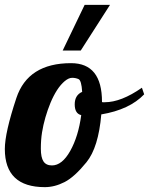

<svg xmlns="http://www.w3.org/2000/svg" viewBox="-40 -770 616 794"><path d="M219.2 -561 310.1 -750H415L293.9 -561ZM299.8 -390.1Q296.9 -437.5 284.7 -442.9Q272.5 -448.2 258.3 -448.2Q244.1 -448.2 227.5 -434.3Q210.9 -420.4 196 -397.5Q181.2 -374.5 168.9 -345Q156.7 -315.4 147.7 -284.2Q138.7 -252.9 133.8 -222.4Q128.9 -191.9 128.9 -155.3Q128.9 -118.7 139.9 -102.3Q150.9 -85.9 174.8 -85.9Q216.8 -85.9 250.5 -146Q284.2 -206.1 295.9 -293.9Q269 -300.3 269 -338.4Q269 -376.5 299.8 -390.1ZM145.5 3.9Q-20 3.9 -20 -153.8Q-20 -221.2 27.8 -365Q75.7 -508.8 253.9 -508.8Q381.8 -508.8 381.8 -349.1V-348.1Q384.3 -347.2 384.8 -347.2H393.1Q460.9 -347.2 546.9 -407.2L556.2 -379.9Q495.6 -316.4 378.9 -296.9Q367.2 -160.2 317.6 -99.1Q268.1 -38.1 227.1 -17.1Q186 3.9 145.5 3.9Z"/></svg>

Font: Lobster-Regular
Style: Regular
Weight: 400
Designer: Pablo Impallari
Foundry: Pablo Impallari
Version: Version 1.007; ttfautohint (v1.1) -l 8 -r 50 -G 50 -x 14 -D 